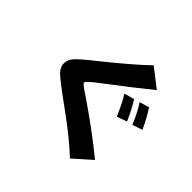

<svg xmlns="http://www.w3.org/2000/svg" viewBox="-208 -1082 1416 1416"><g transform="rotate(45 500.0 -373.5)"><path d="M267.6 -517.6Q537.1 -732.4 640.6 -835L786.1 -721.7Q676.8 -631.8 460.9 -467.8Q367.2 -397.5 367.2 -382.8Q367.2 -374 387.2 -358.9Q407.2 -343.8 464.8 -305.7Q663.1 -169.9 828.1 -35.2L689.5 87.9Q577.1 -18.6 397.9 -147.5Q218.8 -276.4 189.9 -309.1Q161.1 -341.8 161.1 -375.5Q161.1 -409.2 182.1 -437Q203.1 -464.8 267.6 -517.6ZM634.8 -534.2 713.9 -556.6Q751 -502 794.9 -402.3L715.8 -375Q668.9 -484.4 634.8 -534.2ZM758.8 -569.3 835 -591.8Q881.8 -520.5 918 -439.5L839.8 -413.1Q799.8 -508.8 758.8 -569.3Z"/></g></svg>

Font: GenEi M Gothic v2 Heavy
Style: Regular
Weight: 800
Version: Version 2.0